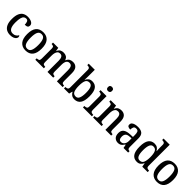

<svg xmlns="http://www.w3.org/2000/svg" viewBox="439 -2462 4173 4173"><g transform="rotate(45 2525.5 -375.5)"><path d="M266 10Q202 10 153 -17.5Q104 -45 76 -105.5Q48 -166 48 -265Q48 -372 76.5 -433.5Q105 -495 153 -521Q201 -547 262 -547Q334 -547 382.5 -520Q431 -493 431 -444Q431 -410 409 -393Q387 -376 335 -376Q335 -425 320.5 -459.5Q306 -494 263 -494Q231 -494 207 -474Q183 -454 169.5 -404.5Q156 -355 156 -266Q156 -161 186.5 -107.5Q217 -54 285 -54Q331 -54 364 -76Q397 -98 412 -131Q431 -117 431 -90Q431 -67 413.5 -44Q396 -21 359.5 -5.5Q323 10 266 10Z M739 10Q635 10 575 -59Q515 -128 515 -269Q515 -410 572.5 -478.5Q630 -547 742 -547Q845 -547 904.5 -478.5Q964 -410 964 -269Q964 -128 907 -59Q850 10 739 10ZM741 -44Q804 -44 830 -101.5Q856 -159 856 -269Q856 -380 830 -435.5Q804 -491 740 -491Q676 -491 650 -435.5Q624 -380 624 -269Q624 -159 650.5 -101.5Q677 -44 741 -44Z M1036 0V-44H1046Q1077 -44 1097 -56.5Q1117 -69 1117 -116V-425Q1117 -469 1097 -480.5Q1077 -492 1047 -492H1044V-536H1206L1218 -457H1223Q1249 -511 1283.5 -529Q1318 -547 1365 -547Q1411 -547 1447 -526.5Q1483 -506 1500 -455H1507Q1532 -510 1569.5 -528.5Q1607 -547 1653 -547Q1724 -547 1764.5 -500.5Q1805 -454 1805 -351V-116Q1805 -69 1823.5 -56.5Q1842 -44 1873 -44H1876V0H1699V-342Q1699 -407 1679.5 -442.5Q1660 -478 1611 -478Q1575 -478 1554 -457.5Q1533 -437 1524 -403.5Q1515 -370 1515 -331V-116Q1515 -69 1533.5 -56.5Q1552 -44 1583 -44H1586V0H1410V-342Q1410 -407 1390 -442.5Q1370 -478 1322 -478Q1285 -478 1263 -455.5Q1241 -433 1231.5 -396.5Q1222 -360 1222 -318V-111Q1222 -67 1243 -55.5Q1264 -44 1295 -44H1298V0Z M2243 10Q2190 10 2156 -14.5Q2122 -39 2102 -78H2095L2075 0H1917V-44H1924Q1954 -44 1976 -56.5Q1998 -69 1998 -116V-648Q1998 -692 1976 -704Q1954 -716 1924 -716H1917V-760H2104V-579Q2104 -562 2103.5 -536.5Q2103 -511 2102 -487.5Q2101 -464 2100 -451H2104Q2124 -494 2157.5 -520Q2191 -546 2246 -546Q2336 -546 2384 -479.5Q2432 -413 2432 -269Q2432 -124 2383 -57Q2334 10 2243 10ZM2220 -54Q2276 -54 2300 -109.5Q2324 -165 2324 -271Q2324 -378 2299.5 -430.5Q2275 -483 2219 -483Q2153 -483 2128.5 -429.5Q2104 -376 2104 -270Q2104 -165 2128.5 -109.5Q2153 -54 2220 -54Z M2633 -635Q2607 -635 2589.5 -649.5Q2572 -664 2572 -698Q2572 -733 2589.5 -747Q2607 -761 2633 -761Q2659 -761 2677 -747Q2695 -733 2695 -698Q2695 -664 2677 -649.5Q2659 -635 2633 -635ZM2500 0V-44H2512Q2541 -44 2563 -56Q2585 -68 2585 -112V-424Q2585 -467 2563.5 -479.5Q2542 -492 2514 -492H2506V-536H2690V-116Q2690 -70 2711.5 -57Q2733 -44 2763 -44H2774V0Z M2811 0V-44H2818Q2849 -44 2870.5 -56.5Q2892 -69 2892 -116V-424Q2892 -468 2871.5 -480Q2851 -492 2820 -492H2816V-536H2982L2993 -457H2998Q3025 -511 3060 -529Q3095 -547 3142 -547Q3215 -547 3255.5 -500.5Q3296 -454 3296 -351V-116Q3296 -69 3314 -56.5Q3332 -44 3363 -44H3367V0H3190V-342Q3190 -406 3170 -442.5Q3150 -479 3100 -479Q3061 -479 3038.5 -456Q3016 -433 3006.5 -396.5Q2997 -360 2997 -318V-111Q2997 -67 3017 -55.5Q3037 -44 3068 -44H3073V0Z M3580 10Q3519 10 3478 -29.5Q3437 -69 3437 -151Q3437 -231 3489 -269Q3541 -307 3646 -311L3723 -314V-373Q3723 -427 3709.5 -460.5Q3696 -494 3645 -494Q3598 -494 3583 -463.5Q3568 -433 3568 -386Q3522 -386 3498.5 -400.5Q3475 -415 3475 -449Q3475 -483 3498.5 -504.5Q3522 -526 3561.5 -536.5Q3601 -547 3651 -547Q3739 -547 3784 -508Q3829 -469 3829 -374V-116Q3829 -74 3841.5 -59Q3854 -44 3886 -44H3889V0H3747L3731 -82H3723Q3704 -54 3685.5 -33.5Q3667 -13 3642.5 -1.5Q3618 10 3580 10ZM3613 -51Q3663 -51 3693 -90Q3723 -129 3723 -191V-271L3670 -268Q3600 -264 3572.5 -233.5Q3545 -203 3545 -146Q3545 -51 3613 -51Z M4161 10Q4070 10 4021.5 -56.5Q3973 -123 3973 -267Q3973 -412 4021.5 -479Q4070 -546 4161 -546Q4214 -546 4247.5 -522.5Q4281 -499 4301 -461H4306Q4304 -485 4302.5 -515.5Q4301 -546 4301 -571V-649Q4301 -692 4278.5 -704Q4256 -716 4226 -716H4218V-760H4407V-114Q4407 -69 4428.5 -56.5Q4450 -44 4482 -44H4489V0H4323L4308 -88H4304Q4283 -43 4249.5 -16.5Q4216 10 4161 10ZM4186 -54Q4251 -54 4276 -108.5Q4301 -163 4301 -267Q4301 -372 4276.5 -427.5Q4252 -483 4185 -483Q4129 -483 4105 -427Q4081 -371 4081 -266Q4081 -160 4105.5 -107Q4130 -54 4186 -54Z M4777 10Q4673 10 4613 -59Q4553 -128 4553 -269Q4553 -410 4610.5 -478.5Q4668 -547 4780 -547Q4883 -547 4942.5 -478.5Q5002 -410 5002 -269Q5002 -128 4945 -59Q4888 10 4777 10ZM4779 -44Q4842 -44 4868 -101.5Q4894 -159 4894 -269Q4894 -380 4868 -435.5Q4842 -491 4778 -491Q4714 -491 4688 -435.5Q4662 -380 4662 -269Q4662 -159 4688.5 -101.5Q4715 -44 4779 -44Z"/></g></svg>

Font: Noto Serif Thai SemiCondensed Medium
Style: Regular
Weight: 500
Width: 4
Designer: Monotype Design Team
Foundry: Monotype Imaging Inc.
Version: Version 2.002; ttfautohint (v1.8.4.7-5d5b)